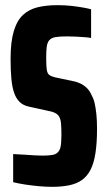

<svg xmlns="http://www.w3.org/2000/svg" viewBox="-20 -716 415 744"><path d="M182 8Q158 8 130.5 5.5Q103 3 77 -1Q51 -5 31 -10V-119Q55 -118 76 -116.5Q97 -115 114.5 -114Q132 -113 144 -113Q167 -113 182.5 -115.5Q198 -118 205 -127Q211 -133 213.5 -142Q216 -151 217 -164Q218 -177 218 -193Q218 -220 216.5 -237Q215 -254 209.5 -263.5Q204 -273 193 -278.5Q182 -284 164 -287L91 -303Q69 -308 55.5 -321.5Q42 -335 34.5 -357Q27 -379 24 -411.5Q21 -444 21 -488Q21 -554 33.5 -595.5Q46 -637 69.5 -658.5Q93 -680 126.5 -688Q160 -696 202 -696Q233 -696 258.5 -693Q284 -690 303.5 -686.5Q323 -683 333 -680V-569Q321 -571 306.5 -572Q292 -573 275.5 -574Q259 -575 240 -575Q210 -575 194 -572Q178 -569 170 -559Q163 -550 161 -534Q159 -518 159 -492Q159 -462 161 -447Q163 -432 170.5 -426Q178 -420 195 -416L261 -402Q278 -399 291.5 -392.5Q305 -386 316.5 -375Q328 -364 336 -345Q343 -333 347 -315Q351 -297 353.5 -273Q356 -249 356 -217Q356 -163 350 -123.5Q344 -84 331 -58.5Q318 -33 297.5 -18.5Q277 -4 248 2Q219 8 182 8Z"/></svg>

Font: Saira ExtraCondensed ExtraBold
Style: Regular
Weight: 800
Width: 2
Designer: Hector Gatti with collaboration of the Omnibus-Type team
Foundry: Omnibus-Type
Version: Version 1.101